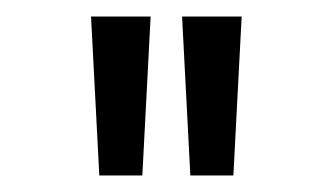

<svg xmlns="http://www.w3.org/2000/svg" viewBox="-20 -704 402 232"><path d="M90 -684H162L152 -492H100ZM200 -684H272L262 -492H210Z"/></svg>

Font: Bellota Text
Style: Regular
Weight: 400
Designer: Kemie Guaida
Foundry: Kemie Guaida
Version: Version 4.001